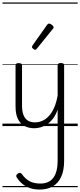

<svg xmlns="http://www.w3.org/2000/svg" viewBox="-20 -1030 655 1569"><path d="M260 18Q216 18 181 0Q146 -18 126.5 -57.5Q107 -97 107 -161V-496Q107 -506 113.5 -510Q120 -514 133 -514Q146 -514 153 -510Q160 -506 160 -496V-167Q160 -123 171 -92.5Q182 -62 205.5 -46Q229 -30 266 -30Q297 -30 325.5 -42.5Q354 -55 378.5 -81Q403 -107 422 -149Q441 -191 451 -250V-496Q451 -506 457.5 -510.5Q464 -515 478 -515Q491 -515 497.5 -510.5Q504 -506 504 -496V285Q504 362 480 414.5Q456 467 411.5 493Q367 519 304 519Q260 519 225 507Q190 495 163.5 473Q137 451 118 422Q111 413 113 404Q115 395 127 388Q137 381 144.5 382.5Q152 384 159 393Q186 431 221 450.5Q256 470 310 470Q356 470 387 450Q418 430 434.5 388.5Q451 347 451 282V-134Q436 -91 413.5 -61.5Q391 -32 365 -14.5Q339 3 312 10.5Q285 18 260 18ZM268 -623Q261 -623 251 -631Q241 -639 241 -647Q241 -649 242.5 -651.5Q244 -654 246 -659L365 -827Q369 -833 372.5 -835Q376 -837 382 -837Q388 -837 396.5 -832Q405 -827 411.5 -820.5Q418 -814 418 -807Q418 -803 416.5 -800Q415 -797 411 -793L281 -632Q275 -623 268 -623ZM0 490H615V500H0ZM0 -20H615V0H0ZM0 -505H615V-500H0ZM0 -1010H615V-1000H0Z"/></svg>

Font: Playwrite NG Modern Guides
Style: Regular
Weight: 400
Designer: Veronika Burian, José Scaglione
Foundry: TypeTogether
Version: Version 1.003